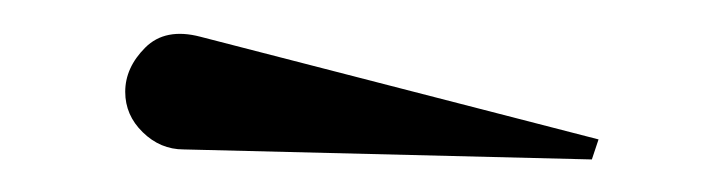

<svg xmlns="http://www.w3.org/2000/svg" viewBox="-20 -810 434 115"><path d="M90 -720.5Q76 -720.5 65.5 -730.8Q55 -741 55 -755Q55 -769.5 67 -781.5Q79 -793.5 100 -788L338.5 -726.5L334.5 -714.5Z"/></svg>

Font: Bodoni Moda 16pt
Style: Regular
Weight: 400
Version: Version 2.3